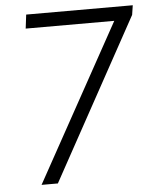

<svg xmlns="http://www.w3.org/2000/svg" viewBox="-51 -743 626 786"><g transform="rotate(-5 262.0 -350.0)"><path d="M443 -643H79L86 -700H524L518 -661L155 0H88Z"/></g></svg>

Font: Pathway Extreme 8pt Thin 12pt ExtraLight
Style: Italic
Weight: 250
Italic angle: -8°
Version: Version 1.001;gftools[0.9.26]